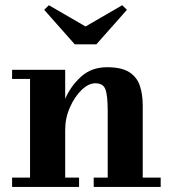

<svg xmlns="http://www.w3.org/2000/svg" viewBox="-20 -734 678 754"><path d="M316 -630 460 -713.5 478.5 -695.5 358.5 -560H273.5L153.5 -695.5L172 -713.5ZM27.5 -36.5H98V-424H27.5V-460H236V-346Q257.5 -395.5 298.2 -432.8Q339 -470 400.5 -470Q457.5 -470 487.8 -450.5Q518 -431 529.2 -397.2Q540.5 -363.5 540.5 -320V-36.5H611V0H348V-36.5H403V-296.5Q403 -359.5 394 -383.2Q385 -407 354.5 -407Q327.5 -407 300.2 -380.5Q273 -354 254.5 -312.2Q236 -270.5 236 -224V-36.5H290.5V0H27.5Z"/></svg>

Font: Bodoni* 06pt
Style: Bold
Weight: 700
Version: Version 2.3